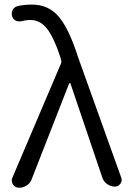

<svg xmlns="http://www.w3.org/2000/svg" viewBox="-20 -829 582 853"><path d="M120.1 -31.2Q113.3 -13.7 96.7 -3.9Q83 4.9 67.4 4.9Q64.5 4.9 60.5 4.9Q44.9 2.9 37.1 -10.7Q32.2 -18.6 32.2 -27.3Q32.2 -33.2 35.2 -40L251 -546.9Q253.9 -553.7 252 -560.5L247.1 -578.1Q219.7 -661.1 189.5 -700.7Q159.2 -740.2 114.3 -740.2Q94.7 -740.2 78.1 -735.4Q64.5 -731.4 51.3 -736.8Q38.1 -742.2 34.2 -755.9Q32.2 -761.7 32.2 -767.6Q32.2 -776.4 36.1 -784.2Q43 -797.9 57.6 -801.8Q85.9 -808.6 122.1 -808.6Q197.3 -808.6 242.7 -752.9Q288.1 -697.3 327.1 -574.2L518.6 -40Q520.5 -34.2 520.5 -29.3Q520.5 -20.5 514.6 -12.7Q505.9 0 490.2 0Q471.7 0 456.1 -11.2Q440.4 -22.5 434.6 -40L293 -458Q292 -460 290 -460Q288.1 -460 287.1 -458Z"/></svg>

Font: Gen Jyuu Gothic P Normal
Style: Regular
Weight: 300
Designer: [Source Han Sans]
Ryoko NISHIZUKA  (kana & ideographs); Paul D. Hunt (Latin, Greek & Cyrillic); Wenlong ZHANG  (bopomofo
Version: Version 1.002.20150607